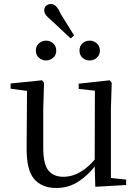

<svg xmlns="http://www.w3.org/2000/svg" viewBox="-20 -924 693 959"><path d="M261 15Q190 15 151 -29.5Q112 -74 113 -186L115 -470L33 -481V-507L190 -523L200 -511L196 -380V-185Q196 -105 221.5 -73Q247 -41 296 -41Q343 -41 386 -68Q422 -90 453 -127L454 -471L373 -480V-506L528 -523L538 -511L534 -380V-35L610 -27V0L456 9L453 -92Q418 -48 373 -18Q323 15 261 15ZM333 -732 239 -820Q220 -836 210.5 -847Q201 -858 201 -873Q201 -888 211.5 -896Q222 -904 234 -904Q248 -904 259.5 -893Q271 -882 283 -855L350 -747ZM210 -622Q190 -622 174.5 -635.5Q159 -649 159 -671Q159 -694 174.5 -707.5Q190 -721 210 -721Q230 -721 245.5 -707.5Q261 -694 261 -671Q261 -649 245.5 -635.5Q230 -622 210 -622ZM428 -622Q407 -622 392 -635.5Q377 -649 377 -671Q377 -694 392 -707.5Q407 -721 428 -721Q448 -721 463.5 -707.5Q479 -694 479 -671Q479 -649 463.5 -635.5Q448 -622 428 -622Z"/></svg>

Font: Early Summer Mincho
Style: Regular
Weight: 400
Designer: GuiWonder
Version: Version 1.002